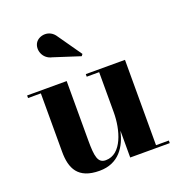

<svg xmlns="http://www.w3.org/2000/svg" viewBox="-130 -824 885 944"><g transform="rotate(-20 312.0 -351.5)"><path d="M203.5 -594 341.5 -549.5 348.5 -559 263.5 -680.5C234 -728 177.5 -717 159 -689C138 -657 155 -604 203.5 -594ZM230 -460H23V-446.5H90V-141C90 -54 119 10 232 10C333.5 10 377.5 -63.5 395 -140.5V0H602V-13.5H535V-460H330V-446.5H395V-236.5C395 -145.5 362.5 -28.5 278.5 -28.5C237 -28.5 230 -65 230 -149Z"/></g></svg>

Font: Bodoni* 16pt
Style: Bold
Weight: 700
Version: Version 2.3